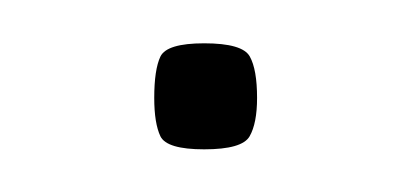

<svg xmlns="http://www.w3.org/2000/svg" viewBox="-20 -302 194 90"><path d="M75.7 -232Q58.2 -232 55.2 -238.1Q52.3 -244.2 52.3 -256.1Q52.3 -269.4 55.2 -275.5Q58.2 -281.7 75.7 -281.7Q93.7 -281.7 97.1 -275.5Q100.5 -269.4 100.5 -256.1Q100.5 -244.2 97 -238.1Q93.5 -232 75.7 -232Z"/></svg>

Font: Smooch Sans Thin
Style: Regular
Weight: 100
Designer: Robert E. Leuschke
Foundry: Robert E. Leuschke
Version: Version 1.010